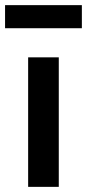

<svg xmlns="http://www.w3.org/2000/svg" viewBox="-48 -727 339 747"><path d="M61.5 -503.9H180.7V0H61.5ZM270.5 -617.2H-28.3V-707H270.5Z"/></svg>

Font: Wanted Sans SemiBold
Style: Regular
Weight: 600
Designer: Original Design by Kil Hyung-jin and Kang Hanbin, Wanted Lab, Inc; Hangeul from Source Han Sans by Jang Soo-young and Ka
Foundry: Wanted Lab, Inc.
Version: Version 1.003